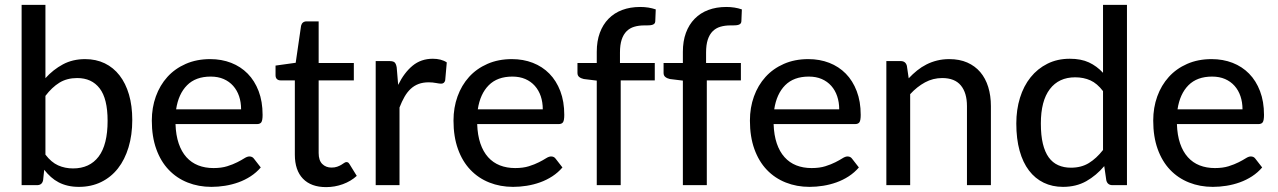

<svg xmlns="http://www.w3.org/2000/svg" viewBox="-20 -758 5231 786"><path d="M166 -125Q190 -93.5 218 -81Q246 -68.5 279 -68.5Q347 -68.5 383.8 -117Q420.5 -165.5 420.5 -263.5Q420.5 -354 388 -396.2Q355.5 -438.5 296 -438.5Q254 -438.5 223.2 -419.5Q192.5 -400.5 166 -365.5ZM166 -438Q197.5 -473 237.5 -494.5Q277.5 -516 328.5 -516Q373 -516 408.8 -498.8Q444.5 -481.5 469.5 -449.2Q494.5 -417 508 -371Q521.5 -325 521.5 -267Q521.5 -205.5 506.2 -155Q491 -104.5 462.8 -68.5Q434.5 -32.5 394 -12.8Q353.5 7 303 7Q278.5 7 258 2.2Q237.5 -2.5 220.2 -11.5Q203 -20.5 188.5 -33.5Q174 -46.5 161 -63L156.5 -20.5Q152.5 0 131.5 0H68.5V-738H166Z M967 -310.5Q967 -339.5 958.8 -364Q950.5 -388.5 934.5 -406.5Q918.5 -424.5 895.5 -434.5Q872.5 -444.5 842.5 -444.5Q781 -444.5 745.8 -409Q710.5 -373.5 701 -310.5ZM1047.5 -72.5Q1029.5 -51.5 1006 -36.2Q982.5 -21 956 -11.5Q929.5 -2 901.2 2.5Q873 7 845.5 7Q793 7 748.2 -10.8Q703.5 -28.5 670.8 -62.8Q638 -97 619.8 -147.8Q601.5 -198.5 601.5 -264.5Q601.5 -317.5 618 -363.2Q634.5 -409 665.2 -443Q696 -477 740.5 -496.5Q785 -516 840.5 -516Q887 -516 926.2 -500.8Q965.5 -485.5 994 -456.5Q1022.5 -427.5 1038.8 -385Q1055 -342.5 1055 -288Q1055 -265.5 1050 -257.8Q1045 -250 1031.5 -250H698.5Q700 -204.5 711.5 -170.8Q723 -137 743.2 -114.5Q763.5 -92 791.5 -81Q819.5 -70 854 -70Q886.5 -70 910.2 -77.5Q934 -85 951.2 -93.8Q968.5 -102.5 980.2 -110Q992 -117.5 1001 -117.5Q1013 -117.5 1019.5 -108.5Z M1315 8Q1253.5 8 1220.2 -26.5Q1187 -61 1187 -125V-429H1128Q1119.5 -429 1113.8 -434.2Q1108 -439.5 1108 -450V-489.5L1190.5 -501L1212.5 -652.5Q1214.5 -661 1220.2 -665.8Q1226 -670.5 1235 -670.5H1284.5V-500H1428.5V-429H1284.5V-131.5Q1284.5 -101.5 1299.2 -86.8Q1314 -72 1337 -72Q1350.5 -72 1360.2 -75.5Q1370 -79 1377 -83.2Q1384 -87.5 1389 -91Q1394 -94.5 1398 -94.5Q1403 -94.5 1405.8 -92.2Q1408.5 -90 1411.5 -85L1440.5 -38Q1416.5 -16 1383.5 -4Q1350.5 8 1315 8Z M1610 -410.5Q1634.5 -460.5 1669 -489Q1703.5 -517.5 1752 -517.5Q1768.5 -517.5 1783.2 -513.8Q1798 -510 1809 -502.5L1802.5 -429Q1799 -415.5 1786 -415.5Q1779 -415.5 1765 -418.2Q1751 -421 1735 -421Q1711.5 -421 1693.5 -414.2Q1675.5 -407.5 1661.2 -394.2Q1647 -381 1636 -361.8Q1625 -342.5 1615.5 -318V0H1518V-508H1574Q1590 -508 1595.8 -502.2Q1601.5 -496.5 1604 -482Z M2202 -310.5Q2202 -339.5 2193.8 -364Q2185.5 -388.5 2169.5 -406.5Q2153.5 -424.5 2130.5 -434.5Q2107.5 -444.5 2077.5 -444.5Q2016 -444.5 1980.8 -409Q1945.5 -373.5 1936 -310.5ZM2282.5 -72.5Q2264.5 -51.5 2241 -36.2Q2217.5 -21 2191 -11.5Q2164.5 -2 2136.2 2.5Q2108 7 2080.5 7Q2028 7 1983.2 -10.8Q1938.5 -28.5 1905.8 -62.8Q1873 -97 1854.8 -147.8Q1836.5 -198.5 1836.5 -264.5Q1836.5 -317.5 1853 -363.2Q1869.5 -409 1900.2 -443Q1931 -477 1975.5 -496.5Q2020 -516 2075.5 -516Q2122 -516 2161.2 -500.8Q2200.5 -485.5 2229 -456.5Q2257.5 -427.5 2273.8 -385Q2290 -342.5 2290 -288Q2290 -265.5 2285 -257.8Q2280 -250 2266.5 -250H1933.5Q1935 -204.5 1946.5 -170.8Q1958 -137 1978.2 -114.5Q1998.5 -92 2026.5 -81Q2054.5 -70 2089 -70Q2121.5 -70 2145.2 -77.5Q2169 -85 2186.2 -93.8Q2203.5 -102.5 2215.2 -110Q2227 -117.5 2236 -117.5Q2248 -117.5 2254.5 -108.5Z M2423 0V-428L2370 -434.5Q2358.5 -437 2351.2 -442.8Q2344 -448.5 2344 -459.5V-500H2423V-546Q2423 -589.5 2435.5 -623.5Q2448 -657.5 2471.2 -681.2Q2494.5 -705 2527.2 -717.2Q2560 -729.5 2601 -729.5Q2635.5 -729.5 2664.5 -719.5L2662.5 -670.5Q2662 -664 2658.5 -660.8Q2655 -657.5 2649.2 -656Q2643.5 -654.5 2635.2 -654.2Q2627 -654 2617.5 -654Q2595 -654 2576.5 -648.5Q2558 -643 2545 -630Q2532 -617 2525 -595.8Q2518 -574.5 2518 -543V-500H2660.5V-429H2521V0Z M2775.5 0V-428L2722.5 -434.5Q2711 -437 2703.8 -442.8Q2696.5 -448.5 2696.5 -459.5V-500H2775.5V-546Q2775.5 -589.5 2788 -623.5Q2800.5 -657.5 2823.8 -681.2Q2847 -705 2879.8 -717.2Q2912.5 -729.5 2953.5 -729.5Q2988 -729.5 3017 -719.5L3015 -670.5Q3014.5 -664 3011 -660.8Q3007.5 -657.5 3001.8 -656Q2996 -654.5 2987.8 -654.2Q2979.5 -654 2970 -654Q2947.5 -654 2929 -648.5Q2910.5 -643 2897.5 -630Q2884.5 -617 2877.5 -595.8Q2870.5 -574.5 2870.5 -543V-500H3013V-429H2873.5V0Z M3415.5 -310.5Q3415.5 -339.5 3407.2 -364Q3399 -388.5 3383 -406.5Q3367 -424.5 3344 -434.5Q3321 -444.5 3291 -444.5Q3229.5 -444.5 3194.2 -409Q3159 -373.5 3149.5 -310.5ZM3496 -72.5Q3478 -51.5 3454.5 -36.2Q3431 -21 3404.5 -11.5Q3378 -2 3349.8 2.5Q3321.5 7 3294 7Q3241.5 7 3196.8 -10.8Q3152 -28.5 3119.2 -62.8Q3086.5 -97 3068.2 -147.8Q3050 -198.5 3050 -264.5Q3050 -317.5 3066.5 -363.2Q3083 -409 3113.8 -443Q3144.5 -477 3189 -496.5Q3233.5 -516 3289 -516Q3335.5 -516 3374.8 -500.8Q3414 -485.5 3442.5 -456.5Q3471 -427.5 3487.2 -385Q3503.5 -342.5 3503.5 -288Q3503.5 -265.5 3498.5 -257.8Q3493.5 -250 3480 -250H3147Q3148.5 -204.5 3160 -170.8Q3171.5 -137 3191.8 -114.5Q3212 -92 3240 -81Q3268 -70 3302.5 -70Q3335 -70 3358.8 -77.5Q3382.5 -85 3399.8 -93.8Q3417 -102.5 3428.8 -110Q3440.5 -117.5 3449.5 -117.5Q3461.5 -117.5 3468 -108.5Z M3700 -437.5Q3716.5 -455 3734.5 -469.5Q3752.5 -484 3772.8 -494.2Q3793 -504.5 3816.2 -510.2Q3839.5 -516 3866 -516Q3908 -516 3939.8 -502Q3971.5 -488 3993 -462.8Q4014.5 -437.5 4025.5 -402Q4036.5 -366.5 4036.5 -323.5V0H3938.5V-323.5Q3938.5 -378 3913.5 -408.2Q3888.5 -438.5 3837 -438.5Q3799.5 -438.5 3766.8 -420.8Q3734 -403 3706 -372.5V0H3608.5V-508H3667Q3687.5 -508 3692.5 -488.5Z M4495.5 -385Q4471.5 -416.5 4443.8 -429Q4416 -441.5 4381.5 -441.5Q4314.5 -441.5 4277.8 -393.2Q4241 -345 4241 -252.5Q4241 -204 4249.2 -169.8Q4257.5 -135.5 4273.2 -113.8Q4289 -92 4312 -81.8Q4335 -71.5 4364 -71.5Q4406.5 -71.5 4437.5 -90.5Q4468.5 -109.5 4495.5 -144ZM4593.5 -738V0H4534.5Q4514 0 4509 -19.5L4500.5 -78Q4468 -39.5 4426.8 -16.2Q4385.5 7 4331.5 7Q4288 7 4252.8 -10Q4217.5 -27 4192.5 -59.8Q4167.5 -92.5 4154 -141Q4140.5 -189.5 4140.5 -252.5Q4140.5 -309 4155.5 -357.5Q4170.5 -406 4199 -441.5Q4227.5 -477 4268 -497.2Q4308.5 -517.5 4359.5 -517.5Q4405.5 -517.5 4437.8 -502.5Q4470 -487.5 4495.5 -460V-738Z M5066.5 -310.5Q5066.5 -339.5 5058.2 -364Q5050 -388.5 5034 -406.5Q5018 -424.5 4995 -434.5Q4972 -444.5 4942 -444.5Q4880.5 -444.5 4845.2 -409Q4810 -373.5 4800.5 -310.5ZM5147 -72.5Q5129 -51.5 5105.5 -36.2Q5082 -21 5055.5 -11.5Q5029 -2 5000.8 2.5Q4972.5 7 4945 7Q4892.5 7 4847.8 -10.8Q4803 -28.5 4770.2 -62.8Q4737.5 -97 4719.2 -147.8Q4701 -198.5 4701 -264.5Q4701 -317.5 4717.5 -363.2Q4734 -409 4764.8 -443Q4795.5 -477 4840 -496.5Q4884.5 -516 4940 -516Q4986.5 -516 5025.8 -500.8Q5065 -485.5 5093.5 -456.5Q5122 -427.5 5138.2 -385Q5154.5 -342.5 5154.5 -288Q5154.5 -265.5 5149.5 -257.8Q5144.5 -250 5131 -250H4798Q4799.5 -204.5 4811 -170.8Q4822.5 -137 4842.8 -114.5Q4863 -92 4891 -81Q4919 -70 4953.5 -70Q4986 -70 5009.8 -77.5Q5033.5 -85 5050.8 -93.8Q5068 -102.5 5079.8 -110Q5091.5 -117.5 5100.5 -117.5Q5112.5 -117.5 5119 -108.5Z"/></svg>

Font: TypoPRO Lato
Style: Regular
Weight: 500
Designer: Lukasz Dziedzic with Adam Twardoch and Botio Nikoltchev
Foundry: tyPoland Lukasz Dziedzic
Version: Version 2.010; 2014-09-01; http://www.latofonts.com/